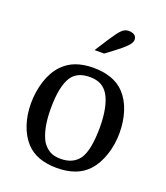

<svg xmlns="http://www.w3.org/2000/svg" viewBox="-146 -896 873 1007"><g transform="rotate(20 291.0 -392.5)"><path d="M536 -275Q536 -210 516.5 -151.5Q497 -93 462 -55Q432 -22 388 -6Q344 10 288 10Q233 10 190 -5.5Q147 -21 117 -53Q83 -90 64.5 -144.5Q46 -199 46 -263Q46 -328 65 -387.5Q84 -447 120 -485Q152 -519 194.5 -534.5Q237 -550 292 -550Q347 -550 391 -534.5Q435 -519 465 -487Q500 -450 518 -394.5Q536 -339 536 -275ZM153 -274Q153 -213 162.5 -168.5Q172 -124 189 -95Q206 -70 229.5 -56Q253 -42 291 -42Q360 -42 394 -89Q412 -115 420.5 -161Q429 -207 429 -267Q429 -327 419.5 -372Q410 -417 393 -445Q377 -471 352.5 -484.5Q328 -498 290 -498Q220 -498 189 -452Q153 -396 153 -274ZM264 -639 313 -715Q342 -760 359.5 -777.5Q377 -795 398 -795Q419 -795 431 -786.5Q443 -778 443 -760Q443 -745 422.5 -723.5Q402 -702 355 -667L317 -639Z"/></g></svg>

Font: Domine
Style: Regular
Weight: 400
Designer: Pablo Impallari, Rodrigo Fuenzalida, Brenda Gallo
Foundry: Pablo Impallari, Rodrigo Fuenzalida, Brenda Gallo
Version: Version 2.000;September 19, 2022;FontCreator 14.0.0.2877 64-